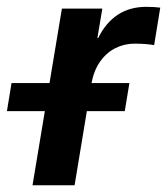

<svg xmlns="http://www.w3.org/2000/svg" viewBox="-82 -548 494 568"><path d="M14.2 0 101.1 -522.5H220.7L206.1 -435.5H208.5Q230.5 -480.5 266.1 -504.2Q301.8 -527.8 351.1 -527.8Q363.3 -527.8 374 -527.1Q384.8 -526.4 392.1 -525.4L374 -414.6Q366.7 -416 350.3 -417.5Q334 -418.9 315.9 -418.9Q285.6 -418.9 258.8 -405.3Q231.9 -391.6 213.4 -364.7Q194.8 -337.9 188 -298.3L138.7 0ZM-61.5 -219.2 -47.9 -302.2H300.8L287.1 -219.2Z"/></svg>

Font: Inter 28pt SemiBold
Style: Italic
Weight: 600
Italic angle: -9.3988°
Designer: Rasmus Andersson
Foundry: rsms
Version: Version 4.001;git-66647c0bb